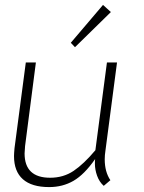

<svg xmlns="http://www.w3.org/2000/svg" viewBox="-20 -754 585 781"><path d="M37 -119Q37 -129 39 -151L85 -500H126L82 -160Q80 -138 80 -130Q80 -31 184 -31Q238 -31 279.5 -59Q321 -87 368 -143L415 -500H456L409 -142Q406 -123 406 -106Q406 -55 429 -21L402 2Q384 -14 375 -39Q366 -64 366 -89Q366 -102 367 -107Q323 -44 279 -18.5Q235 7 180 7Q109 7 73 -25Q37 -57 37 -119ZM268 -580 399 -734 431 -705 285 -562Z"/></svg>

Font: Bellota Text Light
Style: Italic
Weight: 300
Italic angle: -7.5°
Designer: Kemie Guaida
Foundry: Kemie Guaida
Version: Version 4.001